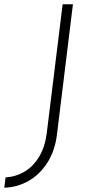

<svg xmlns="http://www.w3.org/2000/svg" viewBox="-60 -730 412 895"><path d="M206 -107Q197 -28 161 28Q125 84 73 113.5Q21 143 -40 145L-34 97Q14 94 54.5 70Q95 46 122.5 0.5Q150 -45 158 -110L232 -710H280Z"/></svg>

Font: Josefin Sans Thin Light
Style: Italic
Weight: 300
Italic angle: -7°
Version: Version 2.000